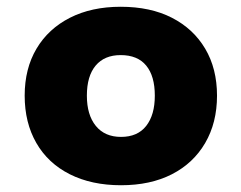

<svg xmlns="http://www.w3.org/2000/svg" viewBox="-20 -537 714 568"><path d="M338 11Q251 11 186.5 -21.5Q122 -54 87.5 -114Q53 -174 53 -254Q53 -334 88 -393Q123 -452 187 -484.5Q251 -517 337 -517Q425 -517 488.5 -484.5Q552 -452 587 -393Q622 -334 622 -254Q622 -174 587 -114Q552 -54 488.5 -21.5Q425 11 338 11ZM338 -132Q387 -132 412.5 -164.5Q438 -197 438 -254Q438 -312 412.5 -343Q387 -374 337 -374Q289 -374 263 -343Q237 -312 237 -254Q237 -197 263.5 -164.5Q290 -132 338 -132Z"/></svg>

Font: Nunito Sans 7pt Black
Style: Regular
Weight: 900
Designer: Vernon Adams
Foundry: Vernon Adams
Version: Version 3.101;gftools[0.9.27]